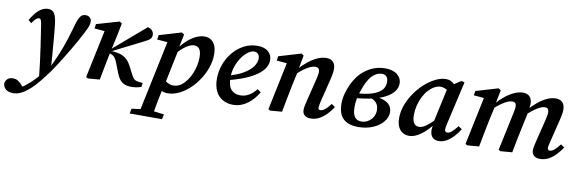

<svg xmlns="http://www.w3.org/2000/svg" viewBox="-142 -926 4742 1580"><g transform="rotate(10 2229.0 -136.0)"><path d="M-6 234Q-44 234 -66 215.5Q-88 197 -90 165Q-85 141 -68.5 127.5Q-52 114 -26 114Q0 114 19 126.5Q38 139 59 164L81 184L72 191H42L38 185Q54 175 75 159.5Q96 144 118 124.5Q140 105 160 84Q187 55 213.5 24.5Q240 -6 263 -37Q286 -85 304 -127Q322 -169 336.5 -208Q351 -247 363.5 -286Q376 -325 388 -368Q402 -422 414 -451Q426 -480 440 -491Q454 -502 474 -502Q495 -502 509 -489.5Q523 -477 523 -457Q523 -435 515 -414Q507 -393 491 -363Q474 -330 455 -294.5Q436 -259 409 -214Q395 -191 380 -166Q365 -141 349 -115Q333 -89 315 -61Q297 -33 277 -4Q261 17 245 39Q229 61 210 84.5Q191 108 168 133Q141 162 112.5 185Q84 208 55 221Q26 234 -6 234ZM184 71Q177 1 169 -60.5Q161 -122 152 -183.5Q143 -245 133 -311Q127 -356 122.5 -377Q118 -398 112.5 -404Q107 -410 99 -410Q88 -410 75.5 -399.5Q63 -389 43 -359L17 -381Q53 -443 88 -471Q123 -499 159 -499Q183 -499 198.5 -488Q214 -477 223.5 -450.5Q233 -424 238 -377Q243 -333 246.5 -289Q250 -245 253.5 -202Q257 -159 260.5 -117.5Q264 -76 266 -36H286Z M581 8 565 -1 653 -420 688 -396 563 -407 569 -444 758 -499 778 -486 753 -363 721 -216Q710 -163 700 -109Q690 -55 679 0ZM1027 0Q1007 7 986 10.5Q965 14 943 14Q900 14 870.5 -4.5Q841 -23 819 -78L790 -153Q780 -178 771.5 -192Q763 -206 752 -213.5Q741 -221 724 -226L705 -232V-254H717L746 -280L994 -493Q1016 -490 1030.5 -474Q1045 -458 1045 -436Q1045 -420 1037 -408.5Q1029 -397 1012 -387.5Q995 -378 969 -365L729 -244L732 -249L771 -244Q804 -240 828 -228.5Q852 -217 869.5 -198.5Q887 -180 900 -154L930 -96Q946 -63 959.5 -51.5Q973 -40 994 -38L1032 -34Z M970 232 978 191 1092 175H1126L1249 191L1240 232ZM1041 232 1178 -419 1211 -396 1087 -407 1093 -444 1277 -499 1298 -486 1272 -355 1274 -351 1209 -37 1203 -22Q1192 32 1183 76Q1174 120 1167.5 157.5Q1161 195 1155 232ZM1249 14Q1218 14 1194 2.5Q1170 -9 1147 -33L1185 -113Q1207 -85 1231.5 -71Q1256 -57 1282 -57Q1304 -57 1324 -65Q1344 -73 1362 -89.5Q1380 -106 1396 -129Q1414 -154 1427.5 -186Q1441 -218 1448.5 -253Q1456 -288 1456 -321Q1456 -369 1441 -390.5Q1426 -412 1397 -412Q1377 -412 1353.5 -401Q1330 -390 1304 -367.5Q1278 -345 1250 -312L1239 -337H1249Q1277 -386 1314.5 -422.5Q1352 -459 1392 -479Q1432 -499 1468 -499Q1497 -499 1519.5 -485.5Q1542 -472 1556 -443Q1570 -414 1570 -365Q1570 -310 1551 -256Q1532 -202 1500 -153Q1468 -104 1426.5 -66.5Q1385 -29 1339.5 -7.5Q1294 14 1249 14Z M1794 14Q1745 14 1707 -7.5Q1669 -29 1648 -71.5Q1627 -114 1627 -175Q1627 -239 1649 -297Q1671 -355 1709.5 -400.5Q1748 -446 1799.5 -472.5Q1851 -499 1910 -499Q1968 -499 2000 -471.5Q2032 -444 2032 -398Q2032 -367 2013.5 -336Q1995 -305 1954.5 -275.5Q1914 -246 1849.5 -220Q1785 -194 1692 -172L1690 -210Q1784 -233 1837.5 -265Q1891 -297 1914 -331Q1937 -365 1937 -395Q1937 -421 1924.5 -434.5Q1912 -448 1891 -448Q1868 -448 1840.5 -428.5Q1813 -409 1789 -374Q1765 -339 1750 -295Q1735 -251 1735 -203Q1735 -135 1762.5 -104Q1790 -73 1838 -73Q1869 -73 1893.5 -83.5Q1918 -94 1938 -111.5Q1958 -129 1973 -148L2002 -126Q1986 -100 1965 -74.5Q1944 -49 1917.5 -29Q1891 -9 1860.5 2.5Q1830 14 1794 14Z M2104 8 2088 -1 2176 -420 2211 -396 2086 -407 2092 -444 2277 -499 2297 -486 2273 -358V-350L2244 -216Q2233 -163 2223 -109Q2213 -55 2202 0ZM2442 14Q2409 14 2391.5 -2Q2374 -18 2374 -45Q2374 -65 2379 -86Q2384 -107 2390 -134L2429 -292Q2435 -317 2439.5 -338Q2444 -359 2444 -373Q2444 -394 2435 -403Q2426 -412 2410 -412Q2392 -412 2369 -402.5Q2346 -393 2318.5 -373.5Q2291 -354 2258 -323L2255 -367H2265Q2300 -406 2337 -435.5Q2374 -465 2412 -482Q2450 -499 2486 -499Q2522 -499 2542 -478.5Q2562 -458 2562 -419Q2562 -396 2557.5 -372.5Q2553 -349 2547 -325L2502 -143Q2498 -124 2495 -110.5Q2492 -97 2492 -88Q2492 -78 2496.5 -72.5Q2501 -67 2510 -67Q2527 -67 2548 -83.5Q2569 -100 2594 -134L2624 -113Q2605 -82 2577 -52.5Q2549 -23 2515.5 -4.5Q2482 14 2442 14Z M2839 15Q2786 15 2749 -2Q2712 -19 2692 -55.5Q2672 -92 2672 -150Q2672 -193 2683.5 -235.5Q2695 -278 2713.5 -317Q2732 -356 2755 -386Q2795 -438 2852.5 -468.5Q2910 -499 2977 -499Q3043 -499 3079 -469.5Q3115 -440 3115 -396Q3115 -360 3091.5 -329Q3068 -298 3022.5 -274Q2977 -250 2910.5 -235Q2844 -220 2756 -214V-255Q2830 -258 2878.5 -269.5Q2927 -281 2956.5 -299Q2986 -317 2998.5 -340Q3011 -363 3011 -389Q3011 -420 2997 -435Q2983 -450 2959 -450Q2928 -450 2898.5 -429.5Q2869 -409 2847 -370Q2835 -350 2824 -323Q2813 -296 2803.5 -266.5Q2794 -237 2788.5 -206.5Q2783 -176 2783 -147Q2783 -104 2792 -79.5Q2801 -55 2818 -44.5Q2835 -34 2858 -34Q2889 -34 2914 -49.5Q2939 -65 2954 -90Q2969 -115 2969 -146Q2969 -172 2960 -191Q2951 -210 2933.5 -222.5Q2916 -235 2890 -240L2916 -268L2915 -256Q2970 -255 3006 -242Q3042 -229 3060 -205.5Q3078 -182 3078 -149Q3078 -107 3047.5 -69.5Q3017 -32 2963 -8.5Q2909 15 2839 15Z M3264 14Q3237 14 3213.5 1Q3190 -12 3175 -41Q3160 -70 3160 -117Q3160 -171 3180 -225.5Q3200 -280 3234 -329Q3268 -378 3310.5 -416Q3353 -454 3398.5 -476.5Q3444 -499 3486 -499Q3509 -499 3526 -490.5Q3543 -482 3558 -467Q3573 -452 3587 -432L3538 -391Q3518 -408 3496 -418.5Q3474 -429 3450 -429Q3435 -429 3419 -423Q3403 -417 3386.5 -405.5Q3370 -394 3354 -377Q3331 -353 3313 -318Q3295 -283 3285 -242.5Q3275 -202 3275 -164Q3275 -116 3290 -94.5Q3305 -73 3332 -73Q3351 -73 3371.5 -83.5Q3392 -94 3418.5 -117Q3445 -140 3477 -177L3484 -141H3475Q3444 -97 3408.5 -62Q3373 -27 3336.5 -6.5Q3300 14 3264 14ZM3512 14Q3480 14 3460.5 -5Q3441 -24 3440 -63Q3440 -73 3441 -82Q3442 -91 3443.5 -100Q3445 -109 3447 -119L3443 -122L3513 -444L3524 -448L3613 -506L3639 -498L3558 -144Q3554 -126 3551.5 -112.5Q3549 -99 3549 -90Q3549 -79 3555 -73Q3561 -67 3571 -67Q3588 -67 3608.5 -85Q3629 -103 3654 -135L3684 -115Q3665 -83 3638 -53.5Q3611 -24 3579.5 -5Q3548 14 3512 14Z M3751 8 3735 -1 3823 -420 3858 -396 3733 -407 3739 -444 3924 -499 3944 -486 3919 -357 3922 -356 3891 -216Q3880 -163 3870 -109Q3860 -55 3849 0ZM4029 8 4012 -1 4078 -311Q4081 -329 4084.5 -345Q4088 -361 4088 -374Q4088 -394 4079.5 -403Q4071 -412 4056 -412Q4037 -412 4014.5 -402.5Q3992 -393 3964.5 -373.5Q3937 -354 3903 -324L3901 -367H3911Q3945 -406 3982 -435.5Q4019 -465 4057 -482Q4095 -499 4130 -499Q4165 -499 4185 -478.5Q4205 -458 4205 -418Q4205 -401 4202 -386Q4199 -371 4196 -355L4198 -351L4169 -215Q4157 -161 4146.5 -107.5Q4136 -54 4126 0ZM4359 14Q4326 14 4308 -2Q4290 -18 4290 -45Q4290 -65 4295 -86Q4300 -107 4306 -134L4345 -292Q4351 -317 4355.5 -338Q4360 -359 4360 -373Q4360 -394 4351.5 -403Q4343 -412 4327 -412Q4309 -412 4287.5 -402Q4266 -392 4239.5 -372.5Q4213 -353 4179 -322L4177 -367H4187Q4221 -406 4257.5 -435.5Q4294 -465 4331 -482Q4368 -499 4403 -499Q4439 -499 4459 -478.5Q4479 -458 4479 -419Q4479 -396 4474.5 -372.5Q4470 -349 4464 -325L4419 -143Q4415 -124 4411.5 -110.5Q4408 -97 4408 -88Q4408 -78 4413 -72.5Q4418 -67 4427 -67Q4444 -67 4463.5 -83Q4483 -99 4510 -134L4540 -113Q4519 -81 4492 -52Q4465 -23 4432 -4.5Q4399 14 4359 14Z"/></g></svg>

Font: Source Serif 4 18pt SemiBold
Style: Italic
Weight: 600
Italic angle: -12°
Designer: Frank Grießhammer
Foundry: Adobe Systems Incorporated
Version: Version 4.004;hotconv 1.0.116;makeotfexe 2.5.65601